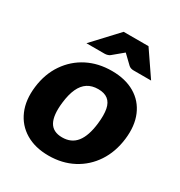

<svg xmlns="http://www.w3.org/2000/svg" viewBox="-174 -849 915 977"><g transform="rotate(30 284.0 -360.5)"><path d="M318 -527Q397 -527 452.5 -494.5Q508 -462 533.5 -402Q559 -342 549 -261Q539 -180 499 -119.5Q459 -59 395.5 -25.5Q332 8 252 8Q173 8 117 -25.5Q61 -59 35 -119.5Q9 -180 19 -261Q29 -342 70 -402Q111 -462 174.5 -494.5Q238 -527 318 -527ZM266 -107Q320 -107 350 -145Q380 -183 389 -260Q395 -312 388.5 -345.5Q382 -379 361 -395.5Q340 -412 304 -412Q267 -412 241.5 -395.5Q216 -379 200.5 -345.5Q185 -312 179 -260Q170 -183 191 -145Q212 -107 266 -107ZM134 -584 269 -729H415L514 -584H411Q393 -584 382 -594L331 -643L272 -594Q268 -590 259 -587Q250 -584 241 -584Z"/></g></svg>

Font: Aleo Black
Style: Italic
Weight: 900
Italic angle: -7°
Designer: Alessio Laiso
Foundry: Alessio Laiso
Version: Version 2.001;gftools[0.9.29]